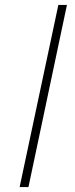

<svg xmlns="http://www.w3.org/2000/svg" viewBox="-20 -763 307 783"><path d="M60 0 218 -743H253L96 0Z"/></svg>

Font: Saira Expanded Thin
Style: Italic
Weight: 250
Width: 7
Italic angle: -12°
Designer: Hector Gatti with collaboration of the Omnibus-Type team
Foundry: Omnibus-Type
Version: Version 1.101